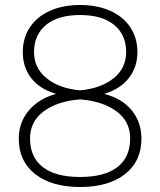

<svg xmlns="http://www.w3.org/2000/svg" viewBox="-20 -740 640 767"><path d="M545 -186Q545 -96 479.5 -44.5Q414 7 300 7Q186 7 120.5 -44.5Q55 -96 55 -186Q55 -251 95 -298.5Q135 -346 204 -365Q139 -384 105 -427.5Q71 -471 71 -532Q71 -588 99.5 -631Q128 -674 180 -697Q232 -720 300 -720Q368 -720 420 -697Q472 -674 500.5 -631Q529 -588 529 -532Q529 -472 494.5 -428Q460 -384 396 -365Q467 -347 506 -299.5Q545 -252 545 -186ZM300 -379Q384 -387 434 -427.5Q484 -468 484 -532Q484 -601 436 -640.5Q388 -680 300 -680Q212 -680 164 -640.5Q116 -601 116 -532Q116 -468 166 -427.5Q216 -387 300 -379ZM500 -187Q500 -255 445 -295.5Q390 -336 300 -343Q210 -336 155 -295.5Q100 -255 100 -187Q100 -112 151 -72.5Q202 -33 300 -33Q398 -33 449 -72.5Q500 -112 500 -187Z"/></svg>

Font: MuliDisplayVN ExtraLight
Style: Regular
Weight: 200
Designer: Vernon Adams
Foundry: Vernon Adams
Version: Version 2.100